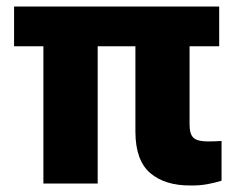

<svg xmlns="http://www.w3.org/2000/svg" viewBox="-20 -566 741 592"><path d="M655.8 -545.9V-423.3H564.5V-182.6Q564.5 -151.9 576.9 -140.9Q589.4 -129.9 621.1 -129.9Q633.8 -129.9 644 -130.4Q654.3 -130.9 663.1 -131.3V-8.8Q641.6 -2 617.7 2.2Q593.8 6.3 567.4 5.9Q488.3 6.3 443.1 -32.5Q397.9 -71.3 397.5 -159.2V-423.3H281.2V0H113.8V-423.3H23.4V-545.9Z"/></svg>

Font: Inter Tight ExtraBold
Style: Regular
Weight: 800
Designer: Rasmus Andersson
Foundry: rsms
Version: Version 3.004; ttfautohint (v1.8.4.7-5d5b)